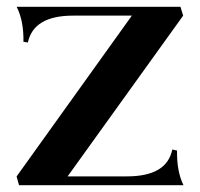

<svg xmlns="http://www.w3.org/2000/svg" viewBox="-20 -545 588 565"><path d="M520 0H36L29 -25V-26L368 -499H195Q79 -499 62 -420L49 -422Q50 -484 29 -525H511L519 -499L179 -26H354Q471 -26 487 -105L501 -102Q500 -40 520 0Z"/></svg>

Font: Uncial Antiqua
Style: Regular
Weight: 400
Designer: Astigmatic (AOETI)
Foundry: Astigmatic (AOETI)
Version: Version 1.000